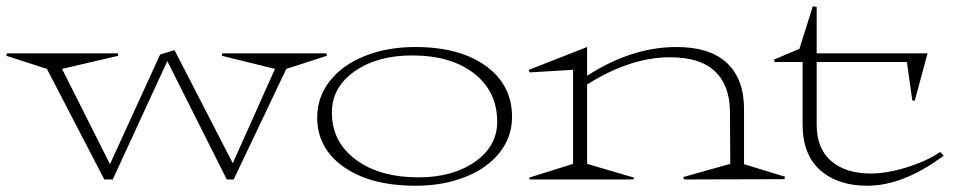

<svg xmlns="http://www.w3.org/2000/svg" viewBox="-83 -573 3051 613"><path d="M-63 -395 -61 -402.8H293L294.9 -395L115.2 -353L268.1 -48.8L428.2 -398.9L474.1 -413.1L660.2 -51.8L794.9 -353L625 -395L627 -402.8H959L960.9 -395L831.1 -353L663.1 0H641.1L451.2 -377.9L276.9 0H250L66.9 -353Z M1243.7 20Q1100.6 20 1015.1 -39.6Q929.7 -99.1 929.7 -198.2Q929.7 -262.7 970 -314.2Q1010.3 -365.7 1081.8 -394.3Q1153.3 -422.9 1242.7 -422.9Q1384.3 -422.9 1468 -362.5Q1551.8 -302.2 1551.8 -199.2Q1551.8 -136.2 1512.5 -86.2Q1473.1 -36.1 1402.8 -8.1Q1332.5 20 1243.7 20ZM976.6 -213.9Q976.6 -120.1 1052.7 -63.5Q1128.9 -6.8 1253.4 -6.8Q1362.8 -6.8 1433.6 -56.6Q1504.4 -106.4 1504.4 -184.1Q1504.4 -280.8 1430.7 -338.4Q1356.9 -396 1232.4 -396Q1121.6 -396 1049.1 -345.2Q976.6 -294.4 976.6 -213.9Z M1607.4 -341.8 1605.5 -350.1 1791.5 -422.9V-331.1Q1933.6 -422.9 2076.7 -422.9Q2183.6 -422.9 2238 -371.8Q2292.5 -320.8 2292.5 -224.1V-48.8L2423.3 -8.8L2421.4 -1L2100.6 0L2098.6 -7.8L2248.5 -49.8L2247.6 -216.8Q2246.6 -301.3 2199.2 -345.7Q2151.9 -390.1 2056.6 -390.1Q1928.7 -390.1 1791.5 -303.2V-49.8L1941.4 -5.9L1939.5 0H1608.4L1606.4 -5.9L1746.6 -49.8V-350.1Z M2388.2 -382.8 2469.2 -417 2512.2 -553.2 2524.4 -550.8V-402.8H2878.4L2837.4 -251L2829.6 -252.9L2812.5 -375H2524.4V-175.8Q2524.4 -98.1 2571 -58.6Q2617.7 -19 2697.3 -19Q2749 -19 2813.7 -39.3Q2878.4 -59.6 2918.5 -87.9L2930.2 -76.2Q2801.3 20 2685.5 20Q2592.3 20 2535.9 -29.5Q2479.5 -79.1 2479.5 -175.8V-375H2390.1Z"/></svg>

Font: Halibut Exp Thin
Style: Regular
Weight: 250
Width: 7
Designer: Matteo Maggi
Foundry: Collletttivo
Version: Version 3.080 | FøM Fix